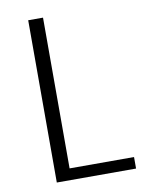

<svg xmlns="http://www.w3.org/2000/svg" viewBox="-80 -747 611 804"><g transform="rotate(-10 226.0 -345.0)"><path d="M433 -49H159V-690H96V0H433Z"/></g></svg>

Font: Repo Light
Style: Regular
Weight: 300
Designer: Stefan Peev
Foundry: Context Ltd
Version: Version 001.502